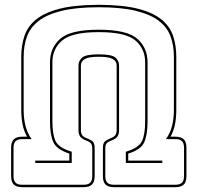

<svg xmlns="http://www.w3.org/2000/svg" viewBox="-20 -765 817 795"><path d="M581 -263V-507Q581 -563 540.5 -597.5Q500 -632 389 -632Q278 -632 237.5 -597.5Q197 -563 197 -507V-263Q197 -210 209.5 -182Q222 -154 273 -138L277 -137V-90H126V-100H267V-129Q215 -146 201 -176Q187 -206 187 -263V-507Q187 -567 229.5 -604.5Q272 -642 389 -642Q506 -642 548.5 -604.5Q591 -567 591 -507V-263Q591 -206 577 -175.5Q563 -145 511 -129V-100H652V-90H501V-137L505 -138Q556 -154 568.5 -182Q581 -210 581 -263ZM362 -36V-150Q362 -166 355.5 -172.5Q349 -179 335 -184Q317 -191 311 -201Q305 -211 305 -225V-494Q305 -513 320 -526.5Q335 -540 389 -540Q443 -540 458 -526.5Q473 -513 473 -494V-225Q473 -211 467 -201Q461 -191 443 -184Q429 -179 422.5 -172.5Q416 -166 416 -150V-36Q416 -17 424.5 -8.5Q433 0 452 0H706Q725 0 733.5 -8.5Q742 -17 742 -36V-153Q742 -172 733.5 -180.5Q725 -189 706 -189H667Q685 -214 692.5 -244Q700 -274 700 -309V-530Q700 -576 686.5 -613.5Q673 -651 638.5 -678Q604 -705 543 -720Q482 -735 389 -735Q296 -735 235 -720Q174 -705 139.5 -678Q105 -651 91.5 -613.5Q78 -576 78 -530V-309Q78 -274 85.5 -244Q93 -214 111 -189H72Q53 -189 44.5 -180.5Q36 -172 36 -153V-36Q36 -17 44.5 -8.5Q53 0 72 0H326Q345 0 353.5 -8.5Q362 -17 362 -36ZM372 -36Q372 -12 361 -1Q350 10 326 10H72Q48 10 37 -1Q26 -12 26 -36V-153Q26 -177 37 -188Q48 -199 72 -199H92Q79 -222 73.5 -250Q68 -278 68 -309V-530Q68 -576 81 -615.5Q94 -655 128.5 -683.5Q163 -712 223.5 -728Q284 -744 379 -745H399Q494 -744 554.5 -728Q615 -712 649.5 -683.5Q684 -655 697 -615.5Q710 -576 710 -530V-309Q710 -278 704.5 -250Q699 -222 686 -199H706Q730 -199 741 -188Q752 -177 752 -153V-36Q752 -12 741 -1Q730 10 706 10H452Q428 10 417 -1Q406 -12 406 -36V-150Q406 -171 413.5 -178.5Q421 -186 439 -193Q453 -198 458 -206Q463 -214 463 -225V-494Q463 -511 447 -520.5Q431 -530 389 -530Q347 -530 331 -520.5Q315 -511 315 -494V-225Q315 -214 320 -206Q325 -198 338 -193Q357 -186 364.5 -178.5Q372 -171 372 -150Z"/></svg>

Font: Bungee Outline
Style: Regular
Weight: 400
Designer: David Jonathan Ross
Foundry: David Jonathan Ross
Version: Version 1.000;PS 1.0;hotconv 1.0.72;makeotf.lib2.5.5900